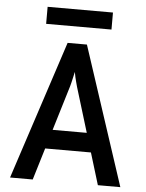

<svg xmlns="http://www.w3.org/2000/svg" viewBox="-58 -919 733 966"><g transform="rotate(5 308.0 -436.0)"><path d="M29.5 0 259 -700H356.5L586.5 0H473L325.5 -483.5Q323.5 -490.5 320 -503.8Q316.5 -517 313 -531.5Q309.5 -546 308 -557.5Q305.5 -546 302.2 -531.5Q299 -517 295.8 -503.8Q292.5 -490.5 290.5 -483.5L144 0ZM167 -161 196.5 -257.5H419.5L449 -161ZM143 -786V-872H473V-786Z"/></g></svg>

Font: Overpass Mono Light SemiBold
Style: Regular
Weight: 600
Monospace: yes
Version: Version 4.000